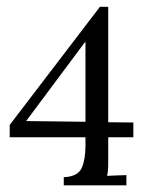

<svg xmlns="http://www.w3.org/2000/svg" viewBox="-20 -558 447 578"><path d="M305.8 -81.8Q305.8 -66.7 305.5 -53.4Q305.1 -40 302.5 -28.6Q317.6 -29.3 331.7 -29.9Q345.8 -30.4 360.5 -30.8V0H172V-24.9H177.1Q215.6 -27.9 226.4 -53.2Q237.3 -78.5 237.3 -119.5V-144.8H9.2V-181.9L280.9 -537.6H305.8V-190L381.4 -189.2V-144.8H305.8ZM235.8 -431.2 58.7 -193.6 237.3 -191.4V-431.2Z"/></svg>

Font: Parastoo
Style: Regular
Weight: 400
Foundry: Saber Rastikerdar (saber.rastikerdar@gmail.com)
Version: Version 3.000